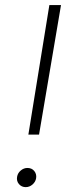

<svg xmlns="http://www.w3.org/2000/svg" viewBox="-20 -748 292 773"><path d="M94.2 -206.1 178.7 -727.5H225.6L137.2 -206.1ZM83.5 5.4Q66.9 5.4 56.4 -6.8Q45.9 -19 48.8 -36.1Q51.3 -51.3 63.5 -61.5Q75.7 -71.8 90.3 -71.8Q107.9 -71.8 117.9 -59.6Q127.9 -47.4 125.5 -30.8Q123 -15.6 110.8 -5.1Q98.6 5.4 83.5 5.4Z"/></svg>

Font: Inter 20pt ExtraLight
Style: Italic
Weight: 250
Italic angle: -9.3988°
Version: Version 4.001;git-66647c0bb